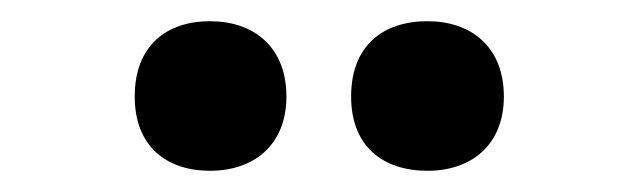

<svg xmlns="http://www.w3.org/2000/svg" viewBox="-20 -778 597 181"><path d="M107 -687C107 -640 137 -617 178 -617C219 -617 250 -641 250 -687C250 -734 219 -758 178 -758C137 -758 107 -735 107 -687ZM311 -687C311 -640 341 -617 383 -617C424 -617 455 -641 455 -687C455 -734 424 -758 383 -758C341 -758 311 -735 311 -687Z"/></svg>

Font: Noto Sans Thai SemCond ExtBd
Style: Regular
Weight: 800
Width: 4
Designer: Monotype Design Team
Foundry: Monotype Imaging Inc.
Version: Version 2.002